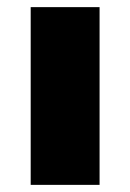

<svg xmlns="http://www.w3.org/2000/svg" viewBox="-20 -518 365 538"><path d="M66 0V-498H259V0Z"/></svg>

Font: Nunito Sans 10pt SemiExpanded Black
Style: Regular
Weight: 900
Width: 6
Designer: Vernon Adams
Foundry: Vernon Adams
Version: Version 3.101;gftools[0.9.27]